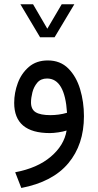

<svg xmlns="http://www.w3.org/2000/svg" viewBox="-20 -637 470 919"><path d="M171.9 -458.5 77.6 -616.7H138.2L206.5 -499.5L275.4 -616.7H335.9L241.2 -458.5ZM298.8 -12.2Q282.2 -6.8 258.5 -3.4Q234.9 0 218.8 0Q47.9 0 47.9 -144.5Q47.9 -192.9 65.2 -239.5Q82.5 -286.1 118.4 -316.9Q154.3 -347.7 209 -347.7Q268.6 -347.7 306.9 -309.3Q345.2 -271 363.5 -210Q381.8 -148.9 381.8 -81.1Q381.8 55.2 306.9 144.5Q231.9 233.9 82 262.7L52.7 187.5Q159.2 167.5 223.1 113Q287.1 58.6 298.8 -12.2ZM300.8 -97.2Q290.5 -261.2 205.1 -261.2Q175.3 -261.2 158.4 -241.2Q141.6 -221.2 135 -194.6Q128.4 -168 128.4 -147Q128.4 -113.3 151.1 -99.6Q173.8 -85.9 221.2 -85.9Q240.2 -85.9 260.7 -88.6Q281.2 -91.3 300.8 -97.2Z"/></svg>

Font: Vazir WOL
Style: Regular-WOL
Weight: 400
Designer: Saber Rastikerdar
Foundry: Saber Rastikerdar
Version: Version 27.2.2